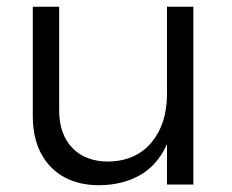

<svg xmlns="http://www.w3.org/2000/svg" viewBox="-20 -546 687 568"><path d="M155 -220Q155 -149 194 -108.5Q233 -68 301 -68Q383 -70 428.5 -125Q474 -180 474 -268H500Q500 -176 472.5 -116.5Q445 -57 394.5 -28Q344 1 274 2Q213 2 169 -22.5Q125 -47 101 -93Q77 -139 77 -202V-526H155ZM474 -526H552V0H474Z"/></svg>

Font: Alexandria Light
Style: Regular
Weight: 300
Designer: Mohamed Gaber
Foundry: Kief Type Foundry
Version: Version 5.100